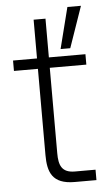

<svg xmlns="http://www.w3.org/2000/svg" viewBox="-52 -755 444 790"><g transform="rotate(-5 169.5 -360.0)"><path d="M114 -680V-520H15V-477H114V-121C114 -51 131 0 224 0H314V-43H229C174 -43 163 -75 163 -124V-477H314V-520H163V-680ZM214 -550H254L313 -720H257Z"/></g></svg>

Font: Aspekta 200
Style: Regular
Weight: 200
Designer: Ivo Dolenc
Version: Version 2.000